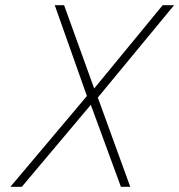

<svg xmlns="http://www.w3.org/2000/svg" viewBox="-20 -720 691 740"><path d="M315 -350 191 -700H227L343 -379L607 -700H651L357 -344L482 0H446L330 -316L64 0H20Z"/></svg>

Font: Cairo ExtraLight
Style: Italic
Weight: 275
Italic angle: -13°
Designer: Mohamed Gaber, Accademia di Belle Arti di Urbino and others
Foundry: Kief Type Foundry, Accademia di Belle Arti di Urbino and others
Version: Version 3.011